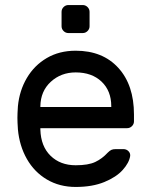

<svg xmlns="http://www.w3.org/2000/svg" viewBox="-20 -731 597 761"><path d="M49 0ZM511 -277V-250Q511 -239 503 -231Q495 -223 484 -223H140V-217Q142 -151 180.5 -113.5Q219 -76 280 -76Q330 -76 357.5 -89Q385 -102 407 -126Q415 -134 421.5 -137Q428 -140 439 -140H469Q481 -140 489 -132Q497 -124 496 -113Q492 -86 466.5 -57.5Q441 -29 393.5 -9.5Q346 10 280 10Q216 10 166 -19.5Q116 -49 86.5 -101Q57 -153 51 -218Q49 -248 49 -264Q49 -280 51 -310Q57 -372 86.5 -422Q116 -472 165.5 -501Q215 -530 280 -530Q387 -530 449 -462Q511 -394 511 -277ZM421 -307V-310Q421 -371 382.5 -407.5Q344 -444 280 -444Q222 -444 181.5 -407Q141 -370 140 -310V-307ZM308 -600H251Q240 -600 232 -608Q224 -616 224 -627V-684Q224 -695 232 -703Q240 -711 251 -711H308Q319 -711 327 -703Q335 -695 335 -684V-627Q335 -616 327 -608Q319 -600 308 -600Z"/></svg>

Font: Hezaedrus
Style: Regular
Weight: 400
Designer: Hubert & Fischer
Foundry: Hubert & Fischer
Version: Version 1.10;September 3, 2019;FontCreator 11.5.0.2425 64-bi